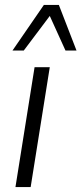

<svg xmlns="http://www.w3.org/2000/svg" viewBox="-20 -763 332 783"><path d="M43 0 121 -489H183L105 0ZM31 -557 159 -743H220L292 -557H247L183 -698L77 -557Z"/></svg>

Font: Nunito Sans 10pt SemiCondensed Light
Style: Italic
Weight: 300
Width: 4
Italic angle: -9°
Designer: Vernon Adams
Foundry: Vernon Adams
Version: Version 3.101;gftools[0.9.27]